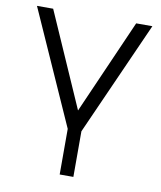

<svg xmlns="http://www.w3.org/2000/svg" viewBox="-80 -564 697 829"><g transform="rotate(10 268.5 -150.0)"><path d="M15 -500 238 0V200H298V0L521 -500H450L268 -86L86 -500Z"/></g></svg>

Font: Unageo
Style: Light
Weight: 300
Designer: Richard Sepsi
Foundry: Richard Sepsi
Version: Version 2.000